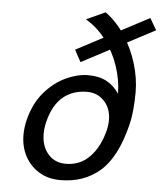

<svg xmlns="http://www.w3.org/2000/svg" viewBox="-55 -821 743 881"><g transform="rotate(5 317.0 -380.5)"><path d="M308.6 -732.9 396 -772.9Q448.2 -734.9 486.1 -676.5Q523.9 -618.2 544.4 -551Q564.9 -483.9 564.9 -418.5Q564.9 -382.8 561.5 -342.8Q558.1 -302.7 549.3 -267.1Q511.7 -115.7 437.7 -51.8Q363.8 12.2 254.9 12.2Q199.2 12.2 157.5 -13.2Q115.7 -38.6 92.5 -82Q69.3 -125.5 69.3 -180.2Q69.3 -214.4 78.1 -250Q97.7 -327.6 141.8 -378.4Q186 -429.2 239.7 -453.9Q293.5 -478.5 341.3 -478.5Q393.1 -478.5 427.5 -459.5Q461.9 -440.4 484.9 -405.8Q484.4 -467.8 463.4 -530.8Q442.4 -593.8 403.3 -647Q364.3 -700.2 308.6 -732.9ZM168.5 -250Q161.1 -220.2 161.1 -193.8Q161.1 -136.2 191.9 -100.3Q222.7 -64.5 273.9 -64.5Q340.3 -64.5 384.5 -110.6Q428.7 -156.7 447.8 -232.9Q454.1 -257.8 454.1 -281.7Q454.1 -334 422.9 -367.9Q391.6 -401.9 343.8 -401.9Q277.3 -401.9 232.7 -364.5Q188 -327.1 168.5 -250ZM633.8 -710.9 300.8 -535.2 271 -589.8 602.5 -764.6Z"/></g></svg>

Font: Andika
Style: Italic
Weight: 400
Italic angle: -14°
Designer: Victor Gaultney, Annie Olsen, Julie Remington, Don Collingsworth, Eric Hays, Becca Hirsbrunner
Foundry: SIL International
Version: Version 6.101